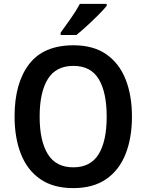

<svg xmlns="http://www.w3.org/2000/svg" viewBox="-20 -958 753 988"><path d="M659 -358Q659 -248 626 -165Q593 -82 526 -36Q459 10 357 10Q254 10 187 -36.5Q120 -83 87.5 -166Q55 -249 55 -359Q55 -530 129.5 -627.5Q204 -725 358 -725Q460 -725 526.5 -679Q593 -633 626 -550.5Q659 -468 659 -358ZM184 -358Q184 -233 226 -165Q268 -97 357 -97Q446 -97 487.5 -164.5Q529 -232 529 -358Q529 -483 488 -551Q447 -619 358 -619Q268 -619 226 -551Q184 -483 184 -358ZM529 -928Q514 -909 486 -881Q458 -853 427.5 -825Q397 -797 373 -778H292V-790Q316 -823 344.5 -863.5Q373 -904 391 -938H529Z"/></svg>

Font: Noto Sans Telugu SemiCondensed SemiBold
Style: Regular
Weight: 600
Width: 4
Designer: Jelle Bosma - Monotype Design Team
Foundry: Monotype Imaging Inc.
Version: Version 2.005; ttfautohint (v1.8.4.7-5d5b)